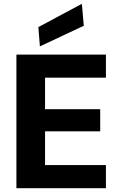

<svg xmlns="http://www.w3.org/2000/svg" viewBox="-20 -986 627 1006"><path d="M66 0V-700H535V-579H216V-414H505V-298H216V-121H535V0ZM189 -743 181 -844 409 -966 419 -851Z"/></svg>

Font: DM Sans 18pt Black
Style: Regular
Weight: 900
Designer: Colophon Foundry, Jonny Pinhorn
Foundry: Colophon Foundry
Version: Version 4.004;gftools[0.9.30]